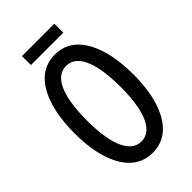

<svg xmlns="http://www.w3.org/2000/svg" viewBox="-254 -908 1008 1008"><g transform="rotate(-45 250.0 -404.5)"><path d="M250 -627Q316.4 -627 347.7 -543.9Q375 -472.7 375 -344.7Q375 -221.7 347.7 -150.4Q315.4 -66.4 250 -66.4Q184.6 -66.4 152.3 -150.4Q125 -222.7 125 -344.7Q125 -471.7 152.3 -543.9Q184.6 -627 250 -627ZM250 -710.9Q140.6 -710.9 82 -600.6Q31.2 -502.9 31.2 -343.8Q31.2 -188.5 82 -91.8Q140.6 17.6 250 17.6Q359.4 17.6 418 -91.8Q468.8 -188.5 468.8 -343.8Q468.8 -503.9 418 -600.6Q360.4 -710.9 250 -710.9ZM123 -827.1V-760.7H363.3V-827.1Z"/></g></svg>

Font: GungsuhChe
Style: Regular
Weight: 400
Monospace: yes
Version: Version 2.21